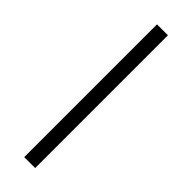

<svg xmlns="http://www.w3.org/2000/svg" viewBox="-257 -592 771 771"><g transform="rotate(45 128.5 -206.0)"><path d="M98 171V-583H160V171Z"/></g></svg>

Font: Rokkitt SemiBold
Style: Regular
Weight: 400
Version: Version 3.103